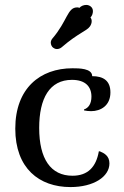

<svg xmlns="http://www.w3.org/2000/svg" viewBox="-20 -745 504 779"><path d="M274 -468C143 -468 42 -387 42 -223C42 -62 139 14 266 14C360 14 424 -28 424 -82C424 -113 402 -124 385 -131H381C370 -68 337 -32 274 -32C186 -32 139 -100 139 -226C139 -346 181 -421 272 -421C327 -421 351 -393 351 -353C351 -324 339 -307 321 -301V-297C329 -295 342 -294 350 -294C388 -294 428 -316 428 -370C428 -417 400 -436 354 -436C354 -468 300 -468 274 -468ZM302 -713C299 -715 296 -715 293 -715C253 -715 254 -660 192 -588C188 -583 186 -577 186 -572C186 -564 190 -556 195 -552C199 -549 204 -546 211 -546C217 -546 224 -548 230 -553C297 -611 332 -619 345 -638C349 -644 352 -651 352 -659C352 -664 351 -669 347 -674C354 -681 357 -691 357 -700C357 -716 343 -725 330 -725C320 -725 309 -721 302 -713Z"/></svg>

Font: Milonga
Style: Regular
Weight: 400
Designer: Pablo Impallari, Brenda Gallo, Rodrigo Fuenzalida
Foundry: Pablo Impallari, Brenda Gallo, Rodrigo Fuenzalida
Version: Version 1.000